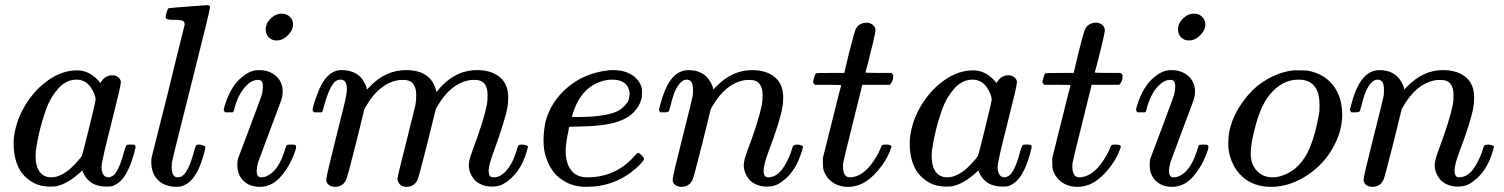

<svg xmlns="http://www.w3.org/2000/svg" viewBox="-20 -714 5837 745"><path d="M487 -153Q496 -153 499 -152.5Q502 -152 504 -150Q506 -148 506 -144Q506 -141 503 -129Q481 -45 449 -13Q436 0 417 8Q409 10 393 10Q330 10 305 -39Q300 -52 300 -51Q299 -52 296 -50Q294 -48 292 -46Q244 -1 197 9Q191 10 172 10Q106 10 63 -45Q33 -89 33 -157Q33 -173 34 -179Q41 -243 75.5 -301.5Q110 -360 158 -396Q216 -441 280 -441Q330 -441 370 -392Q386 -422 416 -422Q429 -422 439 -414Q449 -406 449 -394Q449 -381 411.5 -233.5Q374 -86 374 -68Q374 -26 402 -26Q411 -27 422 -35Q443 -55 463 -131Q469 -151 473 -152Q475 -153 483 -153ZM118 -106Q118 -70 133.5 -48Q149 -26 179 -26Q208 -26 241 -50Q253 -58 273.5 -80Q294 -102 298 -110Q300 -114 325.5 -217Q351 -320 351 -328Q351 -340 340 -362Q318 -405 277 -405Q237 -405 206.5 -371Q176 -337 160 -293Q131 -214 119 -129Q119 -126 118.5 -118Q118 -110 118 -106Z M666 11Q621 11 594 -14.5Q567 -40 567 -85Q567 -97 568 -102L633 -360Q647 -418 663 -483.5Q679 -549 687.5 -582Q696 -615 696 -616Q697 -619 696 -622Q695 -625 695 -627Q695 -629 693 -630.5Q691 -632 689.5 -633Q688 -634 685 -634.5Q682 -635 680 -635.5Q678 -636 673.5 -636.5Q669 -637 666.5 -637Q664 -637 659 -637Q654 -637 651 -637Q627 -637 623 -644Q622 -647 625 -661Q630 -680 634 -682Q637 -683 708.5 -688.5Q780 -694 783 -694Q795 -694 795 -686Q795 -675 722 -386Q649 -97 647 -83Q647 -81 646.5 -74.5Q646 -68 646 -65Q646 -36 660 -28Q664 -26 672 -26.5Q680 -27 684 -29Q712 -45 734 -131Q740 -151 744 -152Q746 -153 754 -153H758Q776 -148 777 -144Q777 -137 769 -109.5Q761 -82 754 -66Q726 -1 682 9Q672 11 666 11Z M1011 -600Q1011 -623 1030 -642Q1049 -661 1074 -661Q1092 -661 1104.5 -649Q1117 -637 1117 -619Q1117 -597 1097 -577Q1077 -557 1053 -557Q1035 -557 1023 -569Q1011 -581 1011 -600ZM988 11Q949 11 925 -12Q901 -35 901 -74Q901 -91 903 -97Q904 -99 949.5 -220.5Q995 -342 995 -344Q1000 -360 1000 -380Q1000 -404 983 -404H981Q957 -404 935 -381Q903 -348 888 -287Q888 -286 887 -283.5Q886 -281 885.5 -280.5Q885 -280 884 -279Q883 -278 880.5 -278Q878 -278 876 -278Q874 -278 868 -278H854Q848 -284 848 -287Q848 -290 851 -301Q877 -387 927 -421Q954 -442 985 -442Q1025 -442 1051 -419Q1077 -396 1077 -357Q1077 -344 1072 -327Q1071 -325 1026 -204L981 -83Q976 -61 976 -51Q976 -26 993 -26Q1007 -26 1018 -32Q1062 -53 1087 -137Q1090 -149 1092.5 -151Q1095 -153 1109 -153Q1118 -153 1121.5 -152.5Q1125 -152 1127 -150Q1129 -148 1129 -143Q1129 -139 1126 -130Q1107 -73 1071.5 -31Q1036 11 988 11Z M1280 11Q1266 11 1256 3.5Q1246 -4 1246 -17Q1246 -30 1284 -181Q1323 -335 1323 -342Q1326 -357 1326 -369Q1326 -405 1301 -405Q1291 -405 1281 -398Q1257 -379 1233 -287Q1233 -286 1232 -283.5Q1231 -281 1230.5 -280.5Q1230 -280 1229 -279Q1228 -278 1225.5 -278Q1223 -278 1221 -278Q1219 -278 1213 -278H1199Q1193 -284 1193 -287Q1193 -300 1207 -337Q1227 -395 1251 -418Q1275 -442 1304 -442Q1367 -442 1392 -397Q1403 -378 1403 -369Q1403 -367 1404 -367L1415 -378Q1476 -442 1556 -442Q1653 -442 1673 -360L1674 -357L1682 -367Q1719 -411 1768 -431Q1799 -442 1831 -442Q1886 -442 1919 -415Q1952 -388 1952 -336Q1952 -313 1949 -298Q1940 -247 1894 -121Q1876 -73 1876 -50Q1877 -36 1881 -31Q1885 -26 1896 -26Q1924 -26 1948.5 -56.5Q1973 -87 1987 -138Q1990 -149 1992.5 -151Q1995 -153 2009 -153Q2028 -150 2029 -145Q2029 -144 2025 -130Q1999 -37 1931 1Q1913 10 1888 10Q1850 10 1823 -14Q1799 -42 1799 -73Q1799 -92 1813 -129Q1857 -246 1869 -307Q1872 -322 1872 -345Q1872 -404 1823 -404Q1805 -404 1797 -402Q1727 -387 1678 -303L1671 -291L1638 -157Q1605 -26 1600 -16Q1587 11 1557 11Q1533 11 1525 -9L1522 -18Q1522 -29 1556 -161L1592 -307Q1595 -322 1595 -345Q1595 -404 1546 -404Q1528 -404 1520 -402Q1450 -387 1401 -303L1394 -291L1361 -157Q1328 -26 1323 -16Q1310 11 1280 11Z M2456 -121Q2460 -121 2469.5 -111.5Q2479 -102 2479 -98Q2479 -89 2448 -61Q2366 11 2255 11Q2200 11 2162 -16Q2140 -28 2122 -55Q2089 -104 2089 -168Q2089 -206 2097 -243Q2118 -321 2183.5 -376Q2249 -431 2341 -441Q2342 -442 2357 -442H2360Q2402 -442 2431.5 -423.5Q2461 -405 2470 -373Q2471 -369 2471 -355Q2471 -337 2469 -330Q2448 -259 2360 -237Q2311 -224 2226 -223Q2189 -223 2188 -221Q2188 -220 2186 -208Q2175 -159 2175 -128Q2175 -81 2196 -53.5Q2217 -26 2259 -26Q2371 -26 2444 -111Q2453 -121 2456 -121ZM2423 -353Q2417 -405 2355 -405Q2320 -405 2283 -385Q2234 -356 2210 -294Q2199 -264 2199 -261Q2199 -260 2219 -260Q2252 -260 2280 -262Q2339 -267 2368 -279Q2397 -291 2416 -319Q2423 -334 2423 -353Z M2624 11Q2610 11 2600 3.5Q2590 -4 2590 -17Q2590 -30 2628 -180Q2666 -330 2668 -343Q2669 -348 2669 -366Q2669 -405 2645 -405Q2622 -405 2603 -368Q2592 -347 2582 -305Q2576 -285 2576 -284Q2574 -278 2557 -278H2543Q2537 -284 2537 -287Q2537 -291 2542 -308Q2572 -426 2634 -440Q2642 -442 2651 -442Q2710 -442 2736 -397Q2747 -378 2747 -369Q2747 -367 2748 -367L2759 -378Q2821 -442 2898 -442Q2953 -442 2986 -415Q3019 -388 3019 -336Q3019 -313 3016 -298Q3006 -241 2961 -123Q2943 -75 2943 -52Q2943 -26 2960 -26Q2994 -26 3018.5 -62Q3043 -98 3056 -145Q3058 -153 3076 -153Q3095 -150 3096 -145Q3096 -144 3092 -130Q3066 -37 2998 1Q2980 10 2955 10Q2917 10 2890 -14Q2866 -42 2866 -73Q2866 -92 2880 -129Q2924 -246 2936 -307Q2939 -322 2939 -345Q2939 -404 2890 -404Q2872 -404 2864 -402Q2794 -387 2745 -303L2738 -291L2705 -157Q2672 -26 2667 -16Q2654 11 2624 11Z M3142 -385Q3135 -392 3135 -395Q3135 -399 3138.5 -411.5Q3142 -424 3143 -425Q3145 -430 3152.5 -430.5Q3160 -431 3203 -431H3256L3275 -511Q3296 -592 3299 -598Q3311 -626 3345 -626Q3358 -625 3367.5 -617Q3377 -609 3377 -596Q3377 -589 3367.5 -548.5Q3358 -508 3348 -470L3338 -433Q3338 -431 3388 -431H3439Q3446 -424 3446 -420Q3446 -398 3433 -385H3326L3290 -240Q3253 -91 3252 -83Q3251 -78 3251 -68Q3251 -26 3278 -26Q3285 -26 3290 -27Q3340 -36 3381 -107Q3391 -123 3399 -144Q3401 -150 3404 -151.5Q3407 -153 3419 -153Q3439 -153 3439 -145Q3439 -143 3435 -133Q3424 -101 3399.5 -68.5Q3375 -36 3350 -17Q3313 11 3271 11Q3235 11 3209.5 -7.5Q3184 -26 3175 -56Q3173 -64 3173 -83V-101L3208 -241Q3243 -382 3244 -383Q3244 -385 3193 -385Z M3964 -153Q3973 -153 3976 -152.5Q3979 -152 3981 -150Q3983 -148 3983 -144Q3983 -141 3980 -129Q3958 -45 3926 -13Q3913 0 3894 8Q3886 10 3870 10Q3807 10 3782 -39Q3777 -52 3777 -51Q3776 -52 3773 -50Q3771 -48 3769 -46Q3721 -1 3674 9Q3668 10 3649 10Q3583 10 3540 -45Q3510 -89 3510 -157Q3510 -173 3511 -179Q3518 -243 3552.5 -301.5Q3587 -360 3635 -396Q3693 -441 3757 -441Q3807 -441 3847 -392Q3863 -422 3893 -422Q3906 -422 3916 -414Q3926 -406 3926 -394Q3926 -381 3888.5 -233.5Q3851 -86 3851 -68Q3851 -26 3879 -26Q3888 -27 3899 -35Q3920 -55 3940 -131Q3946 -151 3950 -152Q3952 -153 3960 -153ZM3595 -106Q3595 -70 3610.5 -48Q3626 -26 3656 -26Q3685 -26 3718 -50Q3730 -58 3750.5 -80Q3771 -102 3775 -110Q3777 -114 3802.5 -217Q3828 -320 3828 -328Q3828 -340 3817 -362Q3795 -405 3754 -405Q3714 -405 3683.5 -371Q3653 -337 3637 -293Q3608 -214 3596 -129Q3596 -126 3595.5 -118Q3595 -110 3595 -106Z M4032 -385Q4025 -392 4025 -395Q4025 -399 4028.5 -411.5Q4032 -424 4033 -425Q4035 -430 4042.5 -430.5Q4050 -431 4093 -431H4146L4165 -511Q4186 -592 4189 -598Q4201 -626 4235 -626Q4248 -625 4257.5 -617Q4267 -609 4267 -596Q4267 -589 4257.5 -548.5Q4248 -508 4238 -470L4228 -433Q4228 -431 4278 -431H4329Q4336 -424 4336 -420Q4336 -398 4323 -385H4216L4180 -240Q4143 -91 4142 -83Q4141 -78 4141 -68Q4141 -26 4168 -26Q4175 -26 4180 -27Q4230 -36 4271 -107Q4281 -123 4289 -144Q4291 -150 4294 -151.5Q4297 -153 4309 -153Q4329 -153 4329 -145Q4329 -143 4325 -133Q4314 -101 4289.5 -68.5Q4265 -36 4240 -17Q4203 11 4161 11Q4125 11 4099.5 -7.5Q4074 -26 4065 -56Q4063 -64 4063 -83V-101L4098 -241Q4133 -382 4134 -383Q4134 -385 4083 -385Z M4551 -600Q4551 -623 4570 -642Q4589 -661 4614 -661Q4632 -661 4644.5 -649Q4657 -637 4657 -619Q4657 -597 4637 -577Q4617 -557 4593 -557Q4575 -557 4563 -569Q4551 -581 4551 -600ZM4528 11Q4489 11 4465 -12Q4441 -35 4441 -74Q4441 -91 4443 -97Q4444 -99 4489.5 -220.5Q4535 -342 4535 -344Q4540 -360 4540 -380Q4540 -404 4523 -404H4521Q4497 -404 4475 -381Q4443 -348 4428 -287Q4428 -286 4427 -283.5Q4426 -281 4425.5 -280.5Q4425 -280 4424 -279Q4423 -278 4420.5 -278Q4418 -278 4416 -278Q4414 -278 4408 -278H4394Q4388 -284 4388 -287Q4388 -290 4391 -301Q4417 -387 4467 -421Q4494 -442 4525 -442Q4565 -442 4591 -419Q4617 -396 4617 -357Q4617 -344 4612 -327Q4611 -325 4566 -204L4521 -83Q4516 -61 4516 -51Q4516 -26 4533 -26Q4547 -26 4558 -32Q4602 -53 4627 -137Q4630 -149 4632.5 -151Q4635 -153 4649 -153Q4658 -153 4661.5 -152.5Q4665 -152 4667 -150Q4669 -148 4669 -143Q4669 -139 4666 -130Q4647 -73 4611.5 -31Q4576 11 4528 11Z M4999 -441H5013Q5045 -441 5053 -440Q5116 -429 5152 -384Q5188 -339 5188 -268Q5188 -209 5157 -150Q5120 -78 5051.5 -33.5Q4983 11 4913 11Q4843 11 4800 -29Q4757 -69 4747 -134Q4746 -140 4746 -156Q4746 -182 4749 -198Q4758 -249 4788 -297.5Q4818 -346 4858 -380Q4926 -433 4999 -441ZM4833 -120Q4833 -77 4856.5 -51.5Q4880 -26 4918 -26Q4936 -26 4954 -32Q5027 -56 5063 -142Q5085 -196 5099 -277Q5100 -283 5100 -308Q5100 -405 5018 -405Q4955 -405 4907 -347Q4874 -307 4853 -231Q4833 -158 4833 -120Z M5305 11Q5291 11 5281 3.5Q5271 -4 5271 -17Q5271 -30 5309 -180Q5347 -330 5349 -343Q5350 -348 5350 -366Q5350 -405 5326 -405Q5303 -405 5284 -368Q5273 -347 5263 -305Q5257 -285 5257 -284Q5255 -278 5238 -278H5224Q5218 -284 5218 -287Q5218 -291 5223 -308Q5253 -426 5315 -440Q5323 -442 5332 -442Q5391 -442 5417 -397Q5428 -378 5428 -369Q5428 -367 5429 -367L5440 -378Q5502 -442 5579 -442Q5634 -442 5667 -415Q5700 -388 5700 -336Q5700 -313 5697 -298Q5687 -241 5642 -123Q5624 -75 5624 -52Q5624 -26 5641 -26Q5675 -26 5699.5 -62Q5724 -98 5737 -145Q5739 -153 5757 -153Q5776 -150 5777 -145Q5777 -144 5773 -130Q5747 -37 5679 1Q5661 10 5636 10Q5598 10 5571 -14Q5547 -42 5547 -73Q5547 -92 5561 -129Q5605 -246 5617 -307Q5620 -322 5620 -345Q5620 -404 5571 -404Q5553 -404 5545 -402Q5475 -387 5426 -303L5419 -291L5386 -157Q5353 -26 5348 -16Q5335 11 5305 11Z"/></svg>

Font: MathJax_Math
Style: Regular
Weight: 400
Version: Version 1.1